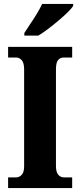

<svg xmlns="http://www.w3.org/2000/svg" viewBox="-20 -951 405 971"><path d="M21 0V-54H63Q77 -54 89.5 -66.5Q102 -79 102 -110V-600Q102 -634 89.5 -647Q77 -660 63 -660H21V-714H345V-660H302Q284 -660 273.5 -647Q263 -634 263 -600V-111Q263 -81 274.5 -67.5Q286 -54 302 -54H345V0ZM103 -784Q116 -805 133.5 -830.5Q151 -856 167 -882.5Q183 -909 193 -931H350V-921Q342 -908 322 -888.5Q302 -869 276 -847Q250 -825 223.5 -805Q197 -785 174 -771H103Z"/></svg>

Font: Noto Serif Thai Condensed ExtraBold
Style: Regular
Weight: 800
Width: 3
Designer: Monotype Design Team
Foundry: Monotype Imaging Inc.
Version: Version 2.002; ttfautohint (v1.8.4.7-5d5b)